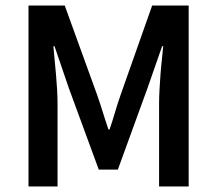

<svg xmlns="http://www.w3.org/2000/svg" viewBox="-20 -674 785 694"><path d="M83 0V-654H214L330 -334Q341 -303 351 -270.5Q361 -238 372 -206H376Q387 -238 396.5 -270.5Q406 -303 417 -334L530 -654H662V0H555V-299Q555 -322 556.5 -349Q558 -376 560 -403.5Q562 -431 565 -457.5Q568 -484 570 -507H566L513 -355L406 -61H337L229 -355L177 -507H173Q175 -484 177.5 -457.5Q180 -431 182.5 -403.5Q185 -376 186.5 -349Q188 -322 188 -299V0Z"/></svg>

Font: CV Source Sans Light
Style: Bold
Weight: 600
Designer: Paul D. Hunt
Foundry: Adobe Systems Incorporated
Version: Version 3.001